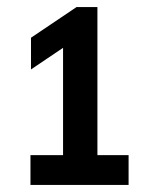

<svg xmlns="http://www.w3.org/2000/svg" viewBox="-20 -454 418 542"><path d="M255 -16H343V68H66V-16H158V-319L67.5 -258V-347.5L196 -434H255Z"/></svg>

Font: Encode Sans Condensed SemiBold
Style: Regular
Weight: 600
Width: 3
Designer: Multiple Designers
Foundry: Impallari Type
Version: Version 2.000